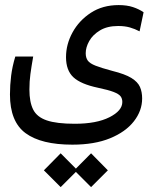

<svg xmlns="http://www.w3.org/2000/svg" viewBox="-20 -412 626 771"><path d="M270.5 168.9Q145.5 168.9 82.8 122.8Q20 76.7 20 -32.7Q20 -70.3 24.7 -107.7Q29.3 -145 41.5 -185.1H113.3Q106 -143.6 102.1 -114.5Q98.1 -85.4 98.1 -52.2Q98.1 -2 113.3 28.1Q128.4 58.1 168 71.5Q207.5 85 280.3 85Q367.7 85 419.4 58.8Q471.2 32.7 471.2 -2.4Q471.2 -16.1 464.1 -25.4Q457 -34.7 436.3 -42.7Q415.5 -50.8 373.5 -59.6Q304.2 -74.2 274.7 -101.8Q245.1 -129.4 245.1 -182.6Q245.1 -233.9 271.2 -281.7Q297.4 -329.6 344.7 -360.6Q392.1 -391.6 456.5 -391.6Q489.7 -391.6 513.9 -383.5Q538.1 -375.5 556.6 -362.8L540.5 -286.1Q522 -295.9 501.5 -301.8Q481 -307.6 454.6 -307.6Q410.6 -307.6 381.6 -290Q352.5 -272.5 338.4 -247.3Q324.2 -222.2 324.2 -198.2Q324.2 -180.2 332.5 -168.7Q340.8 -157.2 363.8 -148.2Q386.7 -139.2 430.7 -127.4Q481.9 -114.7 507.6 -98.9Q533.2 -83 542 -63Q550.8 -43 550.8 -16.6Q550.8 32.7 517.6 75.2Q484.4 117.7 421.9 143.3Q359.4 168.9 270.5 168.9ZM345.7 339.4 284.7 278.3 223.6 339.4 156.2 272 223.6 203.6 284.7 265.1 345.7 203.6 413.1 272Z"/></svg>

Font: Cascadia Code NF SemiLight
Style: Regular
Weight: 350
Monospace: yes
Designer: Aaron Bell
Foundry: Saja Typeworks
Version: Version 2404.023; ttfautohint (v1.8.4)